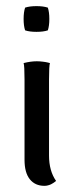

<svg xmlns="http://www.w3.org/2000/svg" viewBox="-20 -602 240 627"><path d="M62 -502.9Q57.1 -517.6 57.1 -540Q57.1 -562.5 62 -577.1Q76.7 -582 99.1 -582Q121.6 -582 136.2 -577.1Q141.1 -562.5 141.1 -540Q141.1 -517.6 136.2 -502.9Q121.6 -498 99.1 -498Q76.7 -498 62 -502.9ZM143.1 -396Q140.1 -387.2 140.1 -341.8V-94.2Q140.1 -43.9 163.1 -11.2L160.2 -8.8Q157.2 -6.8 154.3 -4.6Q151.4 -2.4 146.7 -0.2Q142.1 2 136.5 3.4Q130.9 4.9 125 4.9Q94.7 4.9 77.4 -16.6Q60.1 -38.1 60.1 -80.1V-341.8Q60.1 -387.2 57.1 -396Q80.6 -401.9 100.1 -401.9Q109.4 -401.9 119.6 -400.6Q129.9 -399.4 135.7 -397.9Q141.6 -396.5 143.1 -396Z"/></svg>

Font: Nikodecs
Style: Medium
Weight: 500
Version: Version 0.29